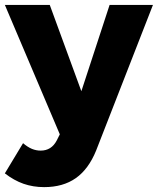

<svg xmlns="http://www.w3.org/2000/svg" viewBox="-32 -561 644 783"><path d="M147.9 202.1Q103 202.1 64 188.5Q24.9 174.8 -12.2 146L62 22.9Q81.1 39.1 98.1 46.1Q115.2 53.2 133.8 53.2Q177.7 53.2 199.2 12.2L211.9 -13.2L-12.2 -541H170.9L299.8 -189L415 -541H591.8L359.9 53.2Q329.1 128.9 277.1 165.5Q225.1 202.1 147.9 202.1Z"/></svg>

Font: Argentum Sans
Style: Bold
Weight: 700
Designer: Julieta Ulanovsky (Modified by Cristiano Sobral)
Foundry: Julieta Ulanovsky
Version: Version 1.000; ttfautohint (v1.5.65-e2d9)